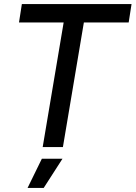

<svg xmlns="http://www.w3.org/2000/svg" viewBox="-20 -720 664 940"><path d="M189 0 297 -642H396L288 0ZM73 -610 87 -700H624L610 -610ZM115 200 185 57H286L194 200Z"/></svg>

Font: Figtree Light Medium
Style: Italic
Weight: 500
Italic angle: -9.5°
Version: Version 2.000